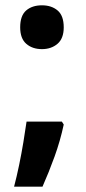

<svg xmlns="http://www.w3.org/2000/svg" viewBox="-20 -574 322 723"><path d="M138 -389Q102 -389 79 -409Q56 -429 56 -471Q56 -515 78.5 -534.5Q101 -554 138 -554Q174 -554 197 -534.5Q220 -515 220 -471Q220 -429 196.5 -409Q173 -389 138 -389ZM213 -116 220 -105Q207 -44 185.5 15.5Q164 75 140 129H33Q43 91 52 47.5Q61 4 68 -38.5Q75 -81 80 -116Z"/></svg>

Font: Noto Sans Tamil SemiCondensed
Style: Bold
Weight: 700
Width: 4
Designer: Jelle Bosma - Monotype Design Team
Foundry: Monotype Imaging Inc.
Version: Version 2.004; ttfautohint (v1.8.4.7-5d5b)